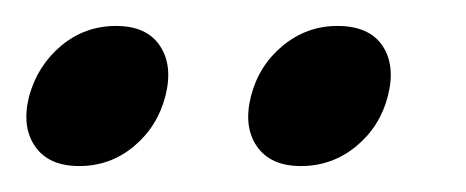

<svg xmlns="http://www.w3.org/2000/svg" viewBox="-22 -636 359 148"><path d="M39 -508Q15.5 -508 5 -523.2Q-5.5 -538.5 0.5 -562Q7 -585.5 25.2 -600.8Q43.5 -616 67.5 -616Q91 -616 101.2 -600.8Q111.5 -585.5 105.5 -562Q99.5 -538.5 81.2 -523.2Q63 -508 39 -508ZM210 -508Q186.5 -508 176 -523.2Q165.5 -538.5 171.5 -562Q177.5 -585.5 196 -600.8Q214.5 -616 238 -616Q262.5 -616 272.8 -600.8Q283 -585.5 277 -562Q271 -538.5 252.5 -523.2Q234 -508 210 -508Z"/></svg>

Font: Fraunces 72pt S000
Style: Italic
Weight: 400
Italic angle: -16°
Version: Version 1.000; ttfautohint (v1.8.3)